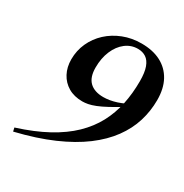

<svg xmlns="http://www.w3.org/2000/svg" viewBox="-170 -853 972 1012"><g transform="rotate(30 316.0 -346.5)"><path d="M48.5 24 43.5 2Q147.5 -31 223.5 -72.5Q299.5 -114 351.5 -164.2Q403.5 -214.5 435 -273.2Q466.5 -332 480.5 -398.8Q494.5 -465.5 494.5 -540Q494.5 -593 483 -624.2Q471.5 -655.5 450.5 -669.2Q429.5 -683 401 -683Q360 -683 327 -657.8Q294 -632.5 275 -587.8Q256 -543 256 -486Q256 -427 285.2 -399Q314.5 -371 368.5 -371Q386 -371 406.2 -374.2Q426.5 -377.5 448.2 -384.5Q470 -391.5 492 -402.5L503 -389Q455 -359.5 420.8 -341Q386.5 -322.5 361.8 -312.8Q337 -303 318.5 -299.5Q300 -296 284.5 -296Q234.5 -296 198.5 -317.2Q162.5 -338.5 143 -375.5Q123.5 -412.5 123.5 -459.5Q123.5 -513 144.8 -559.8Q166 -606.5 204.2 -641.8Q242.5 -677 293.5 -697Q344.5 -717 403.5 -717Q472.5 -717 521.5 -691.5Q570.5 -666 597 -617.5Q623.5 -569 623.5 -499.5Q623.5 -432.5 604 -369.2Q584.5 -306 542.2 -248.2Q500 -190.5 432.8 -140Q365.5 -89.5 270.2 -48Q175 -6.5 48.5 24Z"/></g></svg>

Font: Newsreader 60pt SemiBold
Style: Italic
Weight: 600
Italic angle: -17°
Designer: Hugues Gentile
Foundry: Production Type
Version: Version 1.003